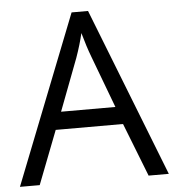

<svg xmlns="http://www.w3.org/2000/svg" viewBox="-52 -765 736 813"><g transform="rotate(-5 316.5 -358.5)"><path d="M546.9 0 458 -227.1H171.9L84 0H0L282.2 -716.8H352.1L632.8 0ZM432.1 -301.8 349.1 -522.9Q333 -564.9 315.9 -626Q305.2 -579.1 285.2 -522.9L201.2 -301.8Z"/></g></svg>

Font: Open Sans ACDW
Style: acdw
Weight: 400
Foundry: Ascender Corporation
Version: Version 1.10